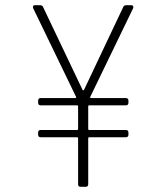

<svg xmlns="http://www.w3.org/2000/svg" viewBox="-20 -720 645 740"><path d="M493 -688 328 -347Q326 -342 331 -342H465Q475 -342 475 -332V-324Q475 -314 465 -314H324Q320 -314 320 -310V-223Q320 -219 324 -219H465Q475 -219 475 -209V-201Q475 -191 465 -191H324Q320 -191 320 -187V-10Q320 0 310 0H291Q281 0 281 -10V-187Q281 -191 277 -191H137Q127 -191 127 -201V-209Q127 -219 137 -219H277Q281 -219 281 -223V-310Q281 -314 277 -314H137Q127 -314 127 -324V-332Q127 -342 137 -342H270Q275 -342 273 -347L108 -688Q107 -690 107 -693Q107 -700 115 -700H134Q143 -700 146 -693L298 -374Q299 -372 301 -372Q303 -372 304 -374L455 -693Q458 -700 467 -700H486Q491 -700 493 -696.5Q495 -693 493 -688Z"/></svg>

Font: Barlow Semi Condensed ExLight
Style: Regular
Weight: 275
Width: 4
Designer: Jeremy Tribby
Foundry: Tribby Type
Version: Version 1.408